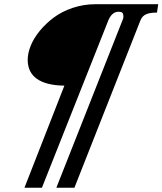

<svg xmlns="http://www.w3.org/2000/svg" viewBox="-20 -738 759 897"><path d="M94.2 139.2 280.8 -337.9Q196.3 -338.9 152.8 -369.4Q109.4 -399.9 109.4 -458.5Q109.4 -489.3 123.5 -524.4Q137.7 -559.6 165.8 -593.8Q193.8 -627.9 231.2 -656Q268.6 -684.1 319.6 -701.2Q370.6 -718.3 425.8 -718.3H719.2L713.4 -679.2Q679.2 -679.2 661.9 -671.1Q644.5 -663.1 636.2 -643.1L327.6 139.2H243.2L553.7 -647Q556.6 -651.9 556.6 -661.6Q556.6 -673.3 551.8 -678.2Q546.9 -683.1 533.7 -683.1Q504.9 -683.1 487.8 -647L175.8 139.2Z"/></svg>

Font: Elstob 6pt
Style: Italic
Weight: 700
Italic angle: -20°
Designer: Peter S. Baker
Version: Version 1.015